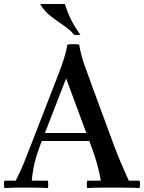

<svg xmlns="http://www.w3.org/2000/svg" viewBox="-26 -945 727 967"><path d="M-4 2Q-8 -17 -4 -35H53Q76 -80 93.5 -122.5Q111 -165 128 -210L248 -519Q258 -545 271 -578.5Q284 -612 296 -649Q308 -686 313 -720Q323 -722 333 -722.5Q343 -723 353 -722.5Q363 -722 373 -720L307 -550L175 -210Q158 -165 148 -122.5Q138 -80 134 -35H215Q219 -17 215 2Q174 0 141.5 0Q109 0 92 0Q74 0 52.5 0Q31 0 -4 2ZM623 -35H677Q681 -17 677 2Q654 1 634.5 0.5Q615 0 596 0Q577 0 554 0Q520 0 483.5 0Q447 0 413 2Q409 -17 413 -35H482Q474 -80 462 -122.5Q450 -165 433 -210L307 -550L373 -720Q381 -669 398.5 -620.5Q416 -572 442 -500L549 -210Q566 -165 584 -122.5Q602 -80 623 -35ZM438 -235H178V-275H438ZM176 -925H301Q315 -879 333 -843.5Q351 -808 379 -770Q363 -767 347 -770Q327 -795 294 -817Q261 -839 228.5 -864.5Q196 -890 176 -925Z"/></svg>

Font: Poltawski Nowy
Style: Regular
Weight: 400
Designer: Adam Pótawski, Mateusz Machalski, Borys Kosmynka, Ania Wieluska
Foundry: Capitalics.wtf
Version: Version 1.001;gftools[0.9.25]